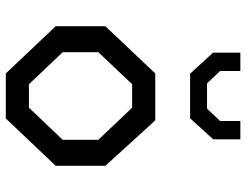

<svg xmlns="http://www.w3.org/2000/svg" viewBox="-113 -733 846 660"><g transform="rotate(90 310.0 -403.0)"><path d="M70 -171.5V-342.2L232.5 -513.7H393.8L550 -342.2V-171.5L387.2 0H232.5ZM350.2 -79.5 460.5 -195.5V-318.2L350.2 -434.2H269.5L159.5 -318.2V-195.5L269.5 -79.5ZM161 -712.5V-806.2H224V-736.5L266.5 -691.7H353.5L396 -736.5V-806.2H459V-713L386.8 -633.5H233.2Z"/></g></svg>

Font: Monaspace Krypton Var ExLight
Style: Regular
Weight: 200
Designer: Riley Cran and the Lettermatic Team
Version: Version 1.200 (Monaspace Krypton Var)